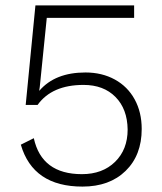

<svg xmlns="http://www.w3.org/2000/svg" viewBox="-20 -680 600 710"><path d="M504 -203Q504 -106 444.5 -48Q385 10 285 10Q102 10 57 -145L105 -169Q134 -36 283 -36Q359 -36 405.5 -81.5Q452 -127 452 -201Q451 -277 407 -321.5Q363 -366 289 -366Q172 -366 119 -292H75L111 -660H476V-614H153L127 -358L125 -345H126Q184 -412 296 -412Q357 -412 404.5 -386Q452 -360 478 -312.5Q504 -265 504 -203Z"/></svg>

Font: Work Sans Light
Style: Regular
Weight: 300
Designer: Wei Huang
Foundry: Wei Huang
Version: Version 1.500